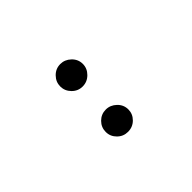

<svg xmlns="http://www.w3.org/2000/svg" viewBox="-79 -669 907 907"><g transform="rotate(-45 375.0 -215.5)"><path d="M362 -292Q331 -292 309 -314.5Q287 -337 287 -367Q287 -397 309 -419.5Q331 -442 362 -442Q392 -442 415 -420Q438 -398 438 -367Q438 -337 415.5 -314.5Q393 -292 362 -292ZM362 11Q331 11 309 -11Q287 -33 287 -63Q287 -94 309 -116Q331 -138 362 -138Q392 -138 415 -116Q438 -94 438 -63Q438 -33 416 -11Q394 11 362 11Z"/></g></svg>

Font: Inconsolata ExtraExpanded SemiBold
Style: Regular
Weight: 600
Width: 8
Monospace: yes
Designer: Raph Levien, Cyreal, Brenton Simpson
Foundry: Raph Levien, Cyreal, Google
Version: Version 3.001; ttfautohint (v1.8.2.53-6de2)